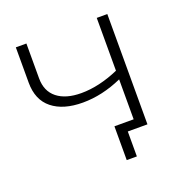

<svg xmlns="http://www.w3.org/2000/svg" viewBox="-117 -629 824 854"><g transform="rotate(-20 294.5 -202.0)"><path d="M48 -355V-522H98V-357Q98 -296 139 -263.5Q180 -231 253 -231Q337 -231 431 -272V-522H481V0H388V118H340V-42H431V-231Q337 -189 245 -189Q153 -189 100.5 -231Q48 -273 48 -355Z"/></g></svg>

Font: Goldbeck Next Light
Style: Regular
Weight: 300
Designer: Julieta Ulanovsky
Foundry: Julieta Ulanovsky
Version: Version 7.200